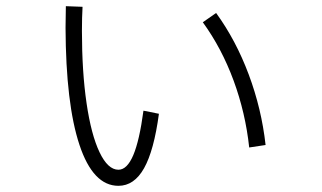

<svg xmlns="http://www.w3.org/2000/svg" viewBox="-20 -562 1040 621"><path d="M192 -472 193 -542 247 -540Q245 -506 245 -462Q245 -330 260 -228Q275 -126 302 -69.5Q329 -13 363 -13Q391 -13 411 -60Q431 -107 444 -204L494 -194Q478 -75 446 -18Q414 39 363 39Q281 39 237 -93.5Q193 -226 192 -472ZM786 -85Q774 -197 735.5 -301.5Q697 -406 636 -490L679 -520Q743 -432 784.5 -321Q826 -210 839 -93Z"/></svg>

Font: IBM Plex Sans JP Light
Style: Regular
Weight: 300
Designer: Mike Abbink; Paul van der Laan; Pieter van Rosmalen; Wujin Sim; Yejin Wi; Jinhee Kim; Boomi Park; Yona Kim; Kichan Ma
Foundry: Sandoll Inc.
Version: Version 1.002